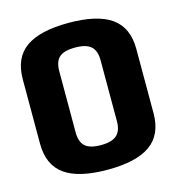

<svg xmlns="http://www.w3.org/2000/svg" viewBox="-103 -771 809 869"><g transform="rotate(-15 301.0 -336.0)"><path d="M296 7.5Q431 7.5 496.5 -39.2Q562 -86 562 -186V-487Q562 -587 496.5 -633.8Q431 -680.5 296 -680.5Q161 -680.5 95.5 -634Q30 -587.5 30 -487V-186Q30 -86 95.2 -39.2Q160.5 7.5 296 7.5ZM296 -108Q243.5 -108 221.2 -128.5Q199 -149 199 -193.5V-480Q199 -524.5 221 -544.8Q243 -565 296 -565Q347.5 -565 370 -544.5Q392.5 -524 392.5 -480V-193.5Q392.5 -149.5 369.8 -128.8Q347 -108 296 -108Z"/></g></svg>

Font: Anybody Thin
Style: Bold
Weight: 700
Version: Version 1.113;gftools[0.9.25]